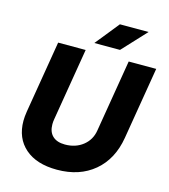

<svg xmlns="http://www.w3.org/2000/svg" viewBox="-130 -997 979 1112"><g transform="rotate(15 360.0 -441.0)"><path d="M55 -211Q55 -235 60 -267L132 -700H297L225 -267Q222 -251 222 -235Q222 -189 248 -164.5Q274 -140 322 -140Q386 -140 430 -175Q474 -210 483 -267L555 -700H720L648 -267Q626 -135 538 -61Q450 13 315 13Q192 13 123.5 -47Q55 -107 55 -211ZM450 -895H622L489 -752H335Z"/></g></svg>

Font: Oak Sans ExtraBold
Style: Italic
Weight: 800
Italic angle: -9.49998°
Foundry: Erik Kennedy, Walven
Version: Version 1.000